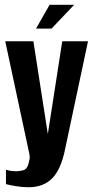

<svg xmlns="http://www.w3.org/2000/svg" viewBox="-20 -668 389 805"><path d="M100 117Q72 117 46 112.5Q20 108 5 104V44Q11 46 22.5 48Q34 50 47 50Q60 50 76.5 46Q93 42 99 20Q101 11 103.5 1Q106 -9 103 -23L2 -495H120L180 -109H181L241 -495H349L253 -43Q236 42 199 79.5Q162 117 100 117ZM131 -548 188 -648H291L196 -548Z"/></svg>

Font: Alumni Sans Thin
Style: Bold
Weight: 700
Version: Version 1.018